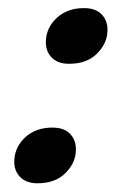

<svg xmlns="http://www.w3.org/2000/svg" viewBox="-20 -432 314 462"><path d="M70 9Q42.5 9 27.8 -6.8Q13 -22.5 14.5 -47Q16 -79 41.2 -102Q66.5 -125 106 -125Q135 -125 149.5 -109Q164 -93 162.5 -69Q161.5 -39.5 137.2 -15.2Q113 9 70 9ZM146 -278.5Q118.5 -278.5 103.8 -294.2Q89 -310 90.5 -334.5Q92 -366.5 117.2 -389.5Q142.5 -412.5 182 -412.5Q211 -412.5 225.5 -396.5Q240 -380.5 238.5 -356.5Q237.5 -327 213.2 -302.8Q189 -278.5 146 -278.5Z"/></svg>

Font: Fraunces 144pt S000 SemiBold
Style: Italic
Weight: 600
Italic angle: -16°
Version: Version 1.000; ttfautohint (v1.8.3)